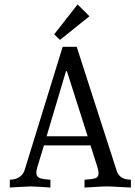

<svg xmlns="http://www.w3.org/2000/svg" viewBox="-20 -838 607 861"><path d="M567 -32V3Q533 1 525 1Q480 -2 460 -2Q439 -2 397 1Q389 1 359 3V-32Q394 -34 408 -39Q422 -44 422 -62Q422 -71 417 -88L386 -186H177L147 -87Q143 -74 143 -63Q143 -46 157.5 -40Q172 -34 206 -32V3L161 0Q121 -2 118 -2Q114 -2 74 0L24 3V-32Q51 -33 67.5 -44.5Q84 -56 90 -74L261 -628H324L503 -73Q509 -54 523.5 -43.5Q538 -33 567 -32ZM373 -227 280 -519H276L189 -227ZM381 -765 249 -659 223 -684 328 -818Z"/></svg>

Font: Gupter
Style: Regular
Weight: 400
Designer: Octavio Pardo
Version: Version 1.000